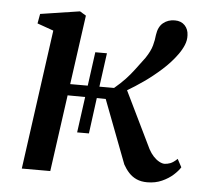

<svg xmlns="http://www.w3.org/2000/svg" viewBox="-45 -607 706 665"><g transform="rotate(5 307.5 -275.0)"><path d="M490 9.5Q469 9.5 453.2 2.5Q437.5 -4.5 426 -17Q414.5 -29.5 406 -45L322 -265.5L291 -266L274.5 -141.5H233.5L250.5 -266L189.5 -266.5L152.5 0H53.5L120.5 -485.5L64 -505.5L70 -539L207 -560L228.5 -547L195 -306H256L272 -423.5H312.5L296.5 -306H347.5Q369.5 -324.5 385.2 -341.2Q401 -358 415.2 -377Q429.5 -396 447 -419.5Q464 -445 469.2 -464.8Q474.5 -484.5 476 -501.5Q480 -530.5 496.8 -544Q513.5 -557.5 537 -557.5Q559 -557.5 571.8 -544Q584.5 -530.5 585 -510Q586 -492.5 579 -475.8Q572 -459 560.5 -443Q539 -413 509.2 -386.2Q479.5 -359.5 448.8 -338Q418 -316.5 393 -302L488.5 -105.5Q496 -91.5 505.5 -81.2Q515 -71 525.5 -65.2Q536 -59.5 544 -59.5Q553.5 -59.5 564.2 -63.5Q575 -67.5 588.5 -80.5L603.5 -52.5Q596 -40 580 -25.5Q564 -11 541.2 -0.8Q518.5 9.5 490 9.5Z"/></g></svg>

Font: Merriweather 36pt
Style: Italic
Weight: 400
Italic angle: -7.8°
Version: Version 2.101